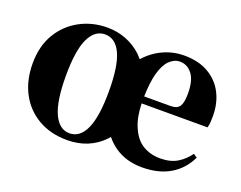

<svg xmlns="http://www.w3.org/2000/svg" viewBox="-95 -738 1169 931"><g transform="rotate(20 489.0 -273.0)"><path d="M318 17Q233 17 169 -20Q105 -57 70 -123Q35 -189 35 -276Q35 -365 73 -429Q111 -493 175.5 -528Q240 -563 318 -563Q369 -563 415 -545Q461 -527 497 -493Q507 -483 516 -472Q542 -502 577 -524Q641 -563 714 -563Q789 -563 840.5 -532.5Q892 -502 918 -450.5Q944 -399 944 -335Q944 -316 943 -302Q942 -288 938 -274H598Q600 -202 621 -155Q643 -102 682.5 -78Q722 -54 772 -54Q825 -54 860 -75Q895 -96 920 -131L939 -118Q908 -53 849 -18Q790 17 704 17Q622 17 562 -25Q535 -44 514 -70Q509 -64 504 -59Q469 -22 422 -2.5Q375 17 318 17ZM318 -18Q372 -18 400.5 -81Q429 -144 429 -274Q429 -405 400.5 -466.5Q372 -528 318 -528Q265 -528 236 -466.5Q207 -405 207 -274Q207 -144 236 -81Q265 -18 318 -18ZM598 -310H733Q768 -310 780.5 -329.5Q793 -349 793 -395Q793 -462 768 -495Q743 -528 704 -528Q675 -528 650.5 -504Q626 -480 612 -428Q600 -382 598 -310Z"/></g></svg>

Font: Early Summer Mincho Heavy
Style: Regular
Weight: 900
Designer: GuiWonder
Version: Version 1.002